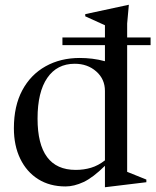

<svg xmlns="http://www.w3.org/2000/svg" viewBox="-20 -762 644 795"><path d="M238.5 -575V-607H414.5V-657.5L333 -694.5V-703.5L512 -742H513.5L506.5 -664.5V-607H603.5V-575H506.5V-50.5L586 -18.5V-7.5L417 13H414.5V-75.5Q365 -26.5 325.8 -8.2Q286.5 10 251.5 10Q186 10 138 -20.2Q90 -50.5 63.8 -104.8Q37.5 -159 37.5 -231Q37.5 -323 72.2 -388Q107 -453 168.8 -487.5Q230.5 -522 310.5 -522Q336 -522 362.5 -518.8Q389 -515.5 414.5 -508.5V-575ZM414.5 -385.5Q414.5 -434.5 378.5 -466.2Q342.5 -498 289.5 -498Q216 -498 175.8 -439.5Q135.5 -381 135.5 -271Q135.5 -58.5 293.5 -58.5Q327.5 -58.5 357.2 -67.5Q387 -76.5 414.5 -98Z"/></svg>

Font: Newsreader Display
Style: Regular
Weight: 400
Designer: Hugues Gentile
Foundry: Production Type
Version: Version 1.001